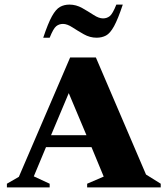

<svg xmlns="http://www.w3.org/2000/svg" viewBox="-20 -815 729 835"><path d="M10 0V-16L62 -46L285 -565H397L615 -56L679 -16V0H359V-16L431 -47L378 -175H180L127 -48L196 -16V0ZM202 -227H356L279 -410ZM168 -651Q189 -714 206 -744.5Q223 -775 241 -785Q259 -795 282 -795Q311 -795 337.5 -780Q364 -765 387 -750Q410 -735 428 -735Q445 -735 457.5 -745Q470 -755 486 -795H514Q493 -732 476 -701Q459 -670 441 -660.5Q423 -651 400 -651Q371 -651 344.5 -666Q318 -681 295 -696Q272 -711 254 -711Q237 -711 224.5 -701Q212 -691 196 -651Z"/></svg>

Font: Spectral SC ExtraBold
Style: Regular
Weight: 800
Designer: Jean-Baptiste Levee
Foundry: Production Type
Version: Version 2.001